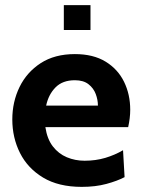

<svg xmlns="http://www.w3.org/2000/svg" viewBox="-20 -719 555 749"><path d="M299 10Q208.5 10 148.2 -26.2Q88 -62.5 58 -122.2Q28 -182 28 -253Q28 -321.5 56.2 -379.5Q84.5 -437.5 139 -472.8Q193.5 -508 272 -508Q344 -508 392 -478.5Q440 -449 464 -399.8Q488 -350.5 488 -291Q488 -274.5 486 -257.8Q484 -241 480 -223H157Q164 -176.5 186.2 -147.8Q208.5 -119 240.8 -105.5Q273 -92 310 -92Q353.5 -92 391 -103.2Q428.5 -114.5 460 -133L466 -28Q437.5 -13 395 -1.5Q352.5 10 299 10ZM160 -307H362Q362 -329.5 353.5 -352.2Q345 -375 325.2 -390.5Q305.5 -406 272 -406Q224 -406 196.5 -378Q169 -350 160 -307ZM229 -602V-699H333V-602Z"/></svg>

Font: Cabin Resolve
Style: Bold-Resolve
Weight: 700
Designer: Pablo Impallari
Foundry: Pablo Impallari. http://www.impallari.com Igino Marini. http://www.ikern.com
Version: Version 3.001